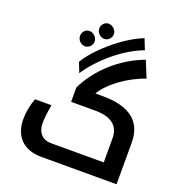

<svg xmlns="http://www.w3.org/2000/svg" viewBox="-166 -1116 1193 1259"><g transform="rotate(20 430.5 -486.0)"><path d="M384 -868C409 -868 433 -890 433 -918C433 -947 406 -972 378 -972C353 -972 330 -951 330 -922C330 -893 355 -868 384 -868ZM280 -670 307 -601C382 -716 525 -840 660 -889L631 -963C486 -907 326 -755 280 -670ZM282 -779C307 -779 331 -802 331 -829C331 -858 304 -884 277 -884C250 -884 228 -862 228 -833C228 -804 253 -779 282 -779ZM260 0H786V-292C786 -437 691 -512 506 -512H452C497 -591 617 -679 734 -718L687 -833C527 -774 390 -650 321 -506V-406H491C600 -406 658 -361 658 -275V-106H288C230 -106 193 -146 193 -212C193 -244 198 -287 208 -341H93C75 -293 65 -241 65 -194C65 -72 137 0 260 0Z"/></g></svg>

Font: Noto Kufi Arabic SemiBold
Style: Regular
Weight: 600
Designer: Monotype Design Team, David Williams, Khaled Hosny
Foundry: Google LLC
Version: Version 2.109